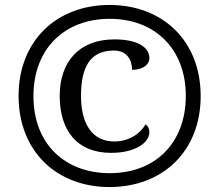

<svg xmlns="http://www.w3.org/2000/svg" viewBox="-20 -745 885 775"><path d="M422 10C636 10 790 -134 790 -357C790 -581 636 -725 422 -725C208 -725 55 -580 55 -358C55 -134 209 10 422 10ZM423 -46C244 -46 115 -162 115 -357C115 -549 241 -669 423 -669C605 -669 730 -548 730 -358C730 -169 608 -46 423 -46ZM428 -128C531 -128 583 -172 583 -211C583 -225 577 -237 567 -243C549 -209 504 -174 441 -174C355 -174 307 -241 307 -358C307 -475 344 -541 440 -541C494 -541 513 -501 513 -463C552 -463 583 -481 583 -511C583 -553 537 -586 442 -586C297 -586 221 -493 221 -358C221 -219 290 -128 428 -128Z"/></svg>

Font: Noto Serif Yezidi Medium
Style: Regular
Weight: 500
Designer: Dalton Maag Ltd
Foundry: Dalton Maag Ltd
Version: Version 1.001